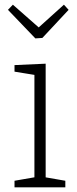

<svg xmlns="http://www.w3.org/2000/svg" viewBox="-20 -800 327 820"><path d="M175 -35 167 -44 259 -28V0H42V-28L134 -44L127 -35V-487L134 -479L42 -494V-522L175 -528ZM253 -780 273 -758 161 -638 131 -636 14 -758 35 -780 160 -670H131Z"/></svg>

Font: Bitter Thin Light
Style: Regular
Weight: 300
Version: Version 2.002